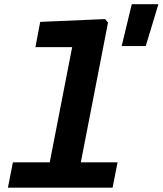

<svg xmlns="http://www.w3.org/2000/svg" viewBox="-20 -866 751 886"><path d="M16.5 0H499.5L522.5 -117H353L478.5 -762L465 -778L165.5 -765L143.5 -648.5H313L209.5 -117H39.5ZM541.5 -653.5H652.5L711 -846.5H588Z"/></svg>

Font: Monaspace Neon
Style: Bold Italic
Weight: 700
Italic angle: -11°
Designer: Riley Cran & the Lettermatic Team
Foundry: Lettermatic
Version: Version 1.200 (Monaspace Neon)